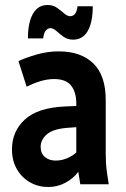

<svg xmlns="http://www.w3.org/2000/svg" viewBox="-20 -739 505 770"><path d="M28 -140Q28 -212 79.5 -259.5Q131 -307 240 -312L286 -314V-323Q286 -370 265 -396Q244 -422 197 -422Q169 -422 139 -412.5Q109 -403 87 -391L54 -494Q84 -508 127.5 -520.5Q171 -533 215 -533Q305 -533 354.5 -484.5Q404 -436 404 -338V-124Q404 -103 405 -86Q406 -69 409 -47L416 0H302L294 -50Q274 -23 242 -6Q210 11 174 11Q134 11 101 -7.5Q68 -26 48 -60Q28 -94 28 -140ZM143 -150Q143 -124 160 -109.5Q177 -95 203 -95Q247 -95 286 -127V-229L246 -226Q191 -221 167 -199.5Q143 -178 143 -150ZM92 -585Q92 -648 112 -683.5Q132 -719 171 -719Q193 -719 209 -707.5Q225 -696 237.5 -685Q250 -674 262 -674Q272 -674 280 -682.5Q288 -691 291 -714H352Q352 -650 332 -615Q312 -580 273 -580Q251 -580 235 -591.5Q219 -603 206.5 -614.5Q194 -626 182 -626Q172 -626 164 -617Q156 -608 153 -585Z"/></svg>

Font: Radio Canada Condensed SemiBold
Style: Regular
Weight: 600
Width: 3
Designer: Charles Daoud, Etienne Aubert Bonn, Alexandre Saumier Demers, Jacques Le Bailly
Foundry: Radio-Canada
Version: Version 2.104; ttfautohint (v1.8.4.7-5d5b);gftools[0.9.28.de